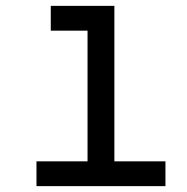

<svg xmlns="http://www.w3.org/2000/svg" viewBox="-20 -638 640 658"><path d="M280 0V-591L338 -533H154V-618H372V0ZM105 0V-85H547V0Z"/></svg>

Font: Victor Mono Thin SemiBold
Style: Regular
Weight: 600
Monospace: yes
Version: Version 1.561;gftools[0.9.30]